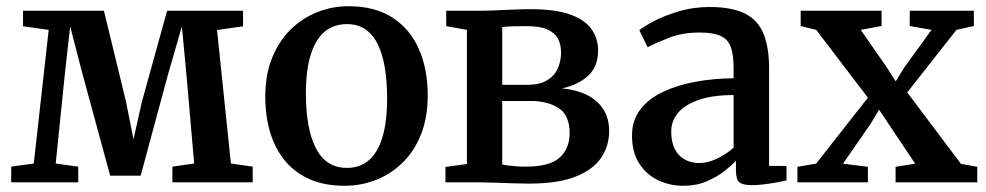

<svg xmlns="http://www.w3.org/2000/svg" viewBox="-20 -586 3169 617"><path d="M16 0V-50.5L88.5 -60.5L136.5 -490L54 -501.5V-551.5H314L385 -259L409 -138.5L436 -259L517 -551.5H761V-501.5L677.5 -489.5L722 -60.5L792 -50.5V0H534V-50.5L604 -60.5L579 -347.5L564.5 -501L520.5 -349L432 -21.5H334L244.5 -350.5L205.5 -501L188.5 -349.5L159 -60.5L231.5 -50.5V0Z M832.5 -275.5Q832.5 -347 854.8 -401Q877 -455 914.8 -491.8Q952.5 -528.5 1000.2 -547.2Q1048 -566 1099.5 -566Q1185.5 -566 1242 -529Q1298.5 -492 1326.5 -427.5Q1354.5 -363 1354.5 -279.5Q1354.5 -207.5 1332.5 -153Q1310.5 -98.5 1272.5 -62Q1234.5 -25.5 1186.8 -7.2Q1139 11 1087.5 11Q1023 11 975.2 -10Q927.5 -31 895.8 -69.5Q864 -108 848.2 -160.5Q832.5 -213 832.5 -275.5ZM1095 -46.5Q1136.5 -46.5 1165.2 -71Q1194 -95.5 1209 -145.2Q1224 -195 1224 -270Q1224 -322.5 1217 -366.2Q1210 -410 1194.8 -442Q1179.5 -474 1154.8 -491.2Q1130 -508.5 1094.5 -508.5Q1052.5 -508.5 1023.2 -484Q994 -459.5 978.5 -410Q963 -360.5 963 -285Q963 -232 970.5 -188.2Q978 -144.5 993.5 -112.8Q1009 -81 1034 -63.8Q1059 -46.5 1095 -46.5Z M1680 4Q1655.5 4 1625.5 3Q1595.5 2 1567.8 1Q1540 0 1522 0H1411.5V-49.5L1480.5 -59V-490L1414 -502V-551.5H1529Q1546.5 -551.5 1573.2 -552.8Q1600 -554 1629.5 -555.2Q1659 -556.5 1684 -556.5Q1766.5 -556.5 1814 -538.8Q1861.5 -521 1881.8 -491Q1902 -461 1902 -423.5Q1902 -372 1870.2 -342.8Q1838.5 -313.5 1786.5 -302Q1833 -297.5 1866.8 -280.5Q1900.5 -263.5 1919 -234.5Q1937.5 -205.5 1937.5 -164.5Q1937.5 -117.5 1912.2 -79.5Q1887 -41.5 1830.5 -18.8Q1774 4 1680 4ZM1670 -50.5Q1746.5 -50.5 1778.5 -79.5Q1810.5 -108.5 1810.5 -158Q1810.5 -215.5 1775.5 -238.5Q1740.5 -261.5 1685 -261.5H1594V-57.5Q1601.5 -55.5 1613.5 -54Q1625.5 -52.5 1640.2 -51.5Q1655 -50.5 1670 -50.5ZM1594 -313.5H1674.5Q1714.5 -313.5 1738.2 -328Q1762 -342.5 1772.5 -366.2Q1783 -390 1783 -417.5Q1783 -442.5 1773 -461.5Q1763 -480.5 1739.2 -491.2Q1715.5 -502 1672.5 -502Q1652 -502 1632 -501.5Q1612 -501 1594 -499.5Z M2176.5 11Q2132 11 2094.5 -7Q2057 -25 2034 -60.8Q2011 -96.5 2011 -150.5Q2011 -199.5 2037.8 -234.2Q2064.5 -269 2110.5 -290.8Q2156.5 -312.5 2215 -323.2Q2273.5 -334 2337.5 -334.5V-368Q2337.5 -410 2328.5 -434.8Q2319.5 -459.5 2296 -470.5Q2272.5 -481.5 2229 -481.5Q2172 -481.5 2128.8 -464.2Q2085.5 -447 2061 -434.5L2034.5 -489Q2046 -499 2079 -516.8Q2112 -534.5 2159.5 -549Q2207 -563.5 2260 -563.5Q2331.5 -563.5 2373.2 -542.8Q2415 -522 2433.2 -478.5Q2451.5 -435 2451.5 -366.5V-53L2507.5 -52.5V-6Q2496.5 -3.5 2477.2 0Q2458 3.5 2436.5 6.2Q2415 9 2397 9Q2368 9 2356.5 0.2Q2345 -8.5 2345 -38.5V-69.5Q2332.5 -55.5 2308.8 -36.8Q2285 -18 2251.5 -3.5Q2218 11 2176.5 11ZM2228 -62Q2253.5 -62 2284 -76.2Q2314.5 -90.5 2337.5 -111.5V-280.5Q2269 -280.5 2224.5 -264.8Q2180 -249 2158.5 -222.8Q2137 -196.5 2137 -163.5Q2137 -128.5 2149 -106Q2161 -83.5 2181.5 -72.8Q2202 -62 2228 -62Z M2602.5 -60 2769 -272 2603 -490 2553 -502.5V-551.5H2813V-502.5L2746 -490L2830.5 -368.5L2858.5 -324.5L2885 -368L2973.5 -490L2903.5 -502.5V-551.5H3109.5V-502.5L3053.5 -490L2895.5 -289L3068 -59.5L3120.5 -50V0H2858V-50L2921 -60L2836 -187L2805 -233.5L2778 -188.5L2689 -60L2769 -50V0H2542.5V-50Z"/></svg>

Font: Merriweather 28pt SemiBold
Style: Regular
Weight: 600
Version: Version 2.100